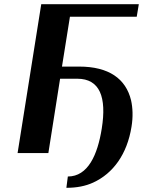

<svg xmlns="http://www.w3.org/2000/svg" viewBox="-20 -731 683 917"><path d="M64 0H211L267 -355H349C457 -355 490 -267 466 -117C446 9 400 112 304 112L297 166C346 166 388 158 425 141C521 97 587 5 608 -125C616 -173 614 -216 606 -252C581 -355 500 -413 358 -413H276L314 -651H633L643 -711H177Z"/></svg>

Font: Aerodynamic
Style: Obl
Weight: 500
Designer: Google
Version: Version 2.000980; 2014